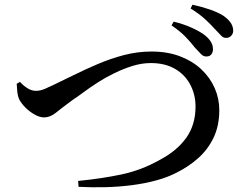

<svg xmlns="http://www.w3.org/2000/svg" viewBox="-20 -826 1040 816"><path d="M858 -586Q845 -585 834 -596.5Q823 -608 808 -624Q792 -645 769 -669Q746 -693 709 -718L718 -734Q756 -725 790.5 -710Q825 -695 847 -679Q884 -651 885 -620Q886 -606 879 -596Q872 -586 858 -586ZM312 -57Q414 -67 498 -85Q582 -103 658 -146Q731 -184 771 -239.5Q811 -295 811 -373Q811 -424 788.5 -466.5Q766 -509 723.5 -533.5Q681 -558 621 -558Q583 -558 544 -546Q505 -534 467 -515.5Q429 -497 395.5 -475.5Q362 -454 334.5 -433.5Q307 -413 287 -400Q241 -366 217 -346.5Q193 -327 167 -327Q149 -327 127.5 -339Q106 -351 88.5 -368.5Q71 -386 62 -403Q55 -419 53.5 -436.5Q52 -454 51 -470L65 -478Q78 -463 96 -451.5Q114 -440 132 -440Q140 -440 149 -441.5Q158 -443 171 -448.5Q184 -454 205 -464Q245 -483 293.5 -507Q342 -531 396 -554Q450 -577 507 -592Q564 -607 624 -607Q692 -607 745.5 -586.5Q799 -566 836 -531Q873 -496 892.5 -451.5Q912 -407 912 -358Q912 -292 888 -241.5Q864 -191 822.5 -154Q781 -117 728 -91Q691 -72 643 -59Q595 -46 540.5 -39Q486 -32 428.5 -30.5Q371 -29 314 -32ZM942 -665Q929 -664 918.5 -676Q908 -688 891 -705Q875 -723 851 -745Q827 -767 790 -790L798 -806Q839 -797 873.5 -785Q908 -773 931 -758Q949 -745 959.5 -730.5Q970 -716 971 -698Q972 -685 963.5 -675Q955 -665 942 -665Z"/></svg>

Font: Noto Serif JP ExtraLight SemiBold
Style: Regular
Weight: 600
Version: Version 2.003-H1;hotconv 1.1.1;makeotfexe 2.6.0